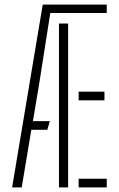

<svg xmlns="http://www.w3.org/2000/svg" viewBox="-20 -820 522 840"><path d="M33 0 167 -800H447V-763H200L152 -457L124 -290H198L187 -252H117L75 0ZM324 0V-38H447V0ZM238 0V-717H278V0ZM324 -381V-419H437V-381Z"/></svg>

Font: Big Shoulders Stencil Text Thin Thin
Style: Regular
Weight: 250
Version: Version 2.001